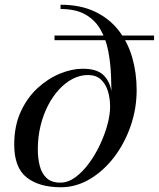

<svg xmlns="http://www.w3.org/2000/svg" viewBox="-20 -780 670 810"><path d="M236.5 10Q145.5 10 92.8 -31.2Q40 -72.5 40 -170Q40 -249 67.5 -308.8Q95 -368.5 139 -408.8Q183 -449 233.2 -469.5Q283.5 -490 329 -490Q387 -490 414.5 -465Q442 -440 450.2 -395.5Q458.5 -351 458.5 -292.5L444.5 -330Q444.5 -365 435.2 -395.5Q426 -426 405.5 -444.8Q385 -463.5 351 -463.5Q318.5 -463.5 287.5 -447.8Q256.5 -432 229.8 -403.2Q203 -374.5 182.8 -335.5Q162.5 -296.5 151 -249.2Q139.5 -202 139.5 -150Q139.5 -113 147.5 -81Q155.5 -49 176.2 -29.2Q197 -9.5 234.5 -9.5Q266.5 -9.5 297 -31.5Q327.5 -53.5 354.2 -89.5Q381 -125.5 401.2 -168.2Q421.5 -211 433 -253.2Q444.5 -295.5 444.5 -330L450.5 -345.5Q450.5 -401.5 448.5 -458Q446.5 -514.5 436.5 -565.5Q426.5 -616.5 403.5 -656.2Q380.5 -696 340 -719Q299.5 -742 235.5 -742V-760Q319 -760 379.8 -731.2Q440.5 -702.5 479.8 -652.5Q519 -602.5 537.8 -537.5Q556.5 -472.5 556.5 -400Q556.5 -321.5 531 -248Q505.5 -174.5 460.8 -116.2Q416 -58 358.2 -24Q300.5 10 236.5 10ZM210 -610.5V-630H630V-610.5Z"/></svg>

Font: Bodoni Moda 11pt
Style: Italic
Weight: 400
Italic angle: -13°
Version: Version 2.004